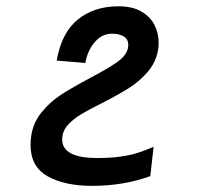

<svg xmlns="http://www.w3.org/2000/svg" viewBox="-20 -581 640 610"><path d="M77 -121Q77 -136.5 80 -154.5Q87 -194 112.8 -225Q138.5 -256 168 -276Q197.5 -296 238 -318L251 -325Q255 -327.5 274 -337.5Q323.5 -363.5 352.8 -384.2Q382 -405 386.5 -428.5Q387.5 -435.5 387.5 -438Q387.5 -457.5 372.2 -465.8Q357 -474 336 -474Q304.5 -474 281.5 -447.8Q258.5 -421.5 251 -381L160 -388.5Q175.5 -477 227.2 -519Q279 -561 356.5 -561Q401 -561 429.5 -544.2Q458 -527.5 471 -501.2Q484 -475 484 -445Q484 -431.5 482 -421.5Q475 -382 448.5 -351.8Q422 -321.5 389 -300.8Q356 -280 303 -253Q263 -233 239.5 -219Q216 -205 199.2 -188Q182.5 -171 178.5 -150.5Q177.5 -141.5 177.5 -138Q177.5 -79 289 -79Q332.5 -79 364.8 -83.8Q397 -88.5 419 -95.8Q441 -103 468 -114.5L457.5 -21.5Q372.5 9.5 273 9.5Q185.5 9.5 131.2 -21Q77 -51.5 77 -121Z"/></svg>

Font: JuliaMono Medium
Style: Italic
Weight: 500
Italic angle: -9°
Monospace: yes
Designer: cormullion
Foundry: corm
Version: Version 0.054; ttfautohint (v1.8.4)